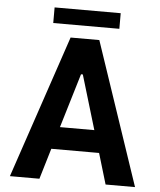

<svg xmlns="http://www.w3.org/2000/svg" viewBox="-58 -923 812 974"><g transform="rotate(5 347.5 -436.5)"><path d="M179.3 0H29.1L274.5 -727.3H420.8L666.2 0H516.3L469.5 -156.6H226.2ZM343.4 -546.2 260.3 -269.9H435.4L352.6 -546.2ZM517 -872.5V-793H180.4V-872.5Z"/></g></svg>

Font: Interface
Style: Bold
Weight: 700
Designer: Rasmus Andersson
Foundry: rsms
Version: Version 1.8